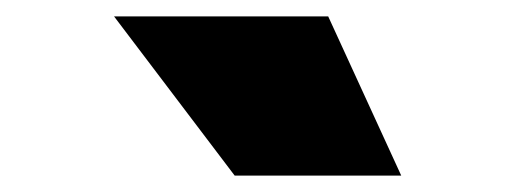

<svg xmlns="http://www.w3.org/2000/svg" viewBox="-20 -810 629 234"><path d="M266 -596 119 -790H380L469 -596Z"/></svg>

Font: Georama Expanded Black
Style: Regular
Weight: 900
Width: 7
Designer: Jean-Baptiste Levee
Foundry: Production Type
Version: Version 1.000